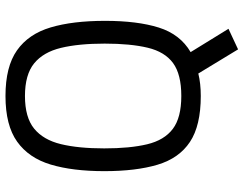

<svg xmlns="http://www.w3.org/2000/svg" viewBox="-114 -628 888 700"><g transform="rotate(-90 330.0 -278.0)"><path d="M412 1Q376 10 330 10Q222 10 162.5 -29.5Q103 -69 79.5 -147.5Q56 -226 56 -341.5Q56 -457 80 -537Q104 -617 163.5 -659.5Q223 -702 330 -702Q437 -702 496.5 -660Q556 -618 580 -537.5Q604 -457 604 -339Q604 -221 579.5 -143Q555 -65 490 -27L575 111L500 146ZM330 -61Q409 -61 450 -91Q491 -121 506 -183.5Q521 -246 521 -340.5Q521 -435 505.5 -499.5Q490 -564 449 -597.5Q408 -631 330 -631Q252 -631 211 -597.5Q170 -564 154.5 -500Q139 -436 139 -342Q139 -248 154 -185.5Q169 -123 210 -92Q251 -61 330 -61Z"/></g></svg>

Font: Cairo-CLs
Style: CLs-Regular
Weight: 400
Version: Version 3.130;gftools[0.9.24]